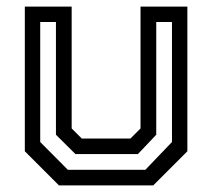

<svg xmlns="http://www.w3.org/2000/svg" viewBox="-20 -560 641 580"><path d="M158 0 55 -103V-540H196.5V-172L227 -141.5H374L404.5 -172V-540H546V-103L443 0ZM185 -47H419L499.5 -131V-493.5H452V-153L396.5 -94.5H208L149 -153V-493.5H101.5V-131Z"/></svg>

Font: Tourney Thin Medium
Style: Regular
Weight: 500
Version: Version 1.015